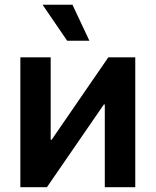

<svg xmlns="http://www.w3.org/2000/svg" viewBox="-20 -777 646 797"><path d="M541.5 0H415V-343.3H411.1L174.8 0H64.5V-539.1H190.4V-196.8H194.3L429.7 -539.1H541.5ZM258.8 -607.9 156.7 -757.3H280.8L351.1 -607.9Z"/></svg>

Font: Inter 18pt SemiBold
Style: Regular
Weight: 600
Designer: Rasmus Andersson
Foundry: rsms
Version: Version 4.001;git-66647c0bb